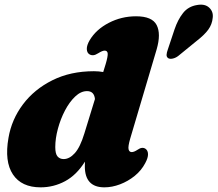

<svg xmlns="http://www.w3.org/2000/svg" viewBox="-20 -790 935 825"><path d="M653 -577.5 539.5 -194.5Q529.5 -160 532.5 -148.2Q535.5 -136.5 546 -136.5Q556 -136.5 571 -146.5Q591 -160.5 605.5 -150.5Q615.5 -143.5 616 -127.8Q616.5 -112 604 -89Q587.5 -57.5 558.8 -34.2Q530 -11 495.8 2Q461.5 15 428.5 15Q344.5 15 344.5 -75.5Q344.5 -85 345 -95.5Q309 -38 259.8 -11.5Q210.5 15 154.5 15Q72.5 15 35.5 -40.5Q-1.5 -96 16.5 -198Q30 -277 78.8 -341.8Q127.5 -406.5 205.2 -445.2Q283 -484 383.5 -484Q404.5 -484 423.5 -480.5L434 -514.5Q443.5 -546.5 442.8 -559.5Q442 -572.5 429.5 -572.5Q420 -572.5 402.5 -561.5Q390 -553.5 381 -552.8Q372 -552 364.5 -556.5Q353.5 -563 353 -579.2Q352.5 -595.5 365.5 -617.5Q393 -663.5 447.5 -691.8Q502 -720 564.5 -720Q634 -720 653.2 -682.2Q672.5 -644.5 653 -577.5ZM217.5 -158Q217.5 -129 227.2 -117.8Q237 -106.5 253.5 -106.5Q278.5 -106.5 301.5 -132Q324.5 -157.5 342.5 -216.5L388 -364.5Q384.5 -398.5 354 -398.5Q327.5 -398.5 303 -375.2Q278.5 -352 259.2 -315.2Q240 -278.5 228.8 -236.8Q217.5 -195 217.5 -158ZM730 -664Q744 -705.5 766.5 -734Q789 -762.5 827 -768.5Q860.5 -774.5 879 -757Q897.5 -739.5 894 -713.5Q891.5 -685.5 874.8 -662.5Q858 -639.5 823 -612.5L747 -550.5Q736.5 -542 724.2 -538.8Q712 -535.5 703.5 -539.5Q695 -545 695.8 -555Q696.5 -565 701 -577Z"/></svg>

Font: Fraunces 9pt Soft Black
Style: Italic
Weight: 900
Italic angle: -16°
Version: Version 1.000;[b76b70a41]